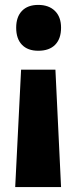

<svg xmlns="http://www.w3.org/2000/svg" viewBox="-20 -676 311 783"><path d="M229 -563Q229 -518 205 -493.5Q181 -469 136 -469Q93 -469 69.5 -493.5Q46 -518 46 -563Q46 -607 69.5 -631.5Q93 -656 136 -656Q179 -656 204 -631.5Q229 -607 229 -563ZM66 -392H206L229 87H42Z"/></svg>

Font: Noto Sans Kannada UI ExtraCondensed Black
Style: Regular
Weight: 900
Width: 2
Designer: Jelle Bosma - Monotype Design Team
Foundry: Monotype Imaging Inc.
Version: Version 2.005; ttfautohint (v1.8.4.7-5d5b)